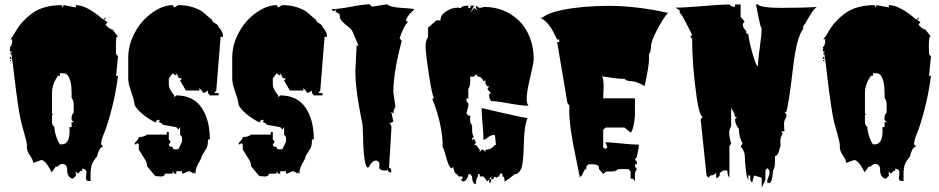

<svg xmlns="http://www.w3.org/2000/svg" viewBox="-20 -762 4350 889"><path d="M219.2 35.6Q190.9 -21 170.9 -21Q169.9 -21 133.8 -7.8Q132.8 -22.5 118.4 -42.7Q104 -63 104 -83H105Q105 -100.6 95.2 -133.8Q85.4 -167 78.6 -193.8Q71.8 -220.7 63.2 -278.3Q54.7 -335.9 46.6 -405.5Q38.6 -475.1 32.7 -512.7L29.3 -510.7L25.9 -511.7L35.6 -523.4H25.9V-535.6H27.3L25.9 -546.9L30.3 -545.9Q36.6 -559.6 36.6 -572.3L35.6 -580.1H26.4Q33.2 -582.5 49.8 -611.8Q66.4 -641.1 85 -661.4Q103.5 -681.6 126.5 -698.7Q179.7 -738.3 266.6 -738.3V-727.5L275.9 -738.3L331.1 -727.5V-738.3Q381.3 -738.3 458 -671.4L467.8 -682.1L468.8 -673.3L460 -671.4L478 -659.2L468.8 -648.9Q471.7 -642.6 481.9 -634.3Q492.2 -626 498.5 -626H500.5L526.4 -591.8H519.5Q516.6 -579.1 516.6 -551.3Q516.6 -523.4 517.6 -511.7L526.4 -501L517.6 -411.1H526.4Q510.7 -285.2 468.8 -162.1Q466.8 -156.7 460.4 -141.6Q448.2 -111.8 448.2 -93.8L458 -83Q447.3 -83 439.5 -67.6Q431.6 -52.2 429.2 -37.6Q410.6 -16.1 405 1Q399.4 18.1 399.4 44.4V75.7H389.6Q377.9 75.7 377.9 62.5L380.4 37.1Q380.4 21 360.8 18.6V29.3L354.5 28.3L340.8 42L331.1 32.2V53.2L317.4 65.4Q302.7 62.5 296.6 51Q290.5 39.6 291 27.8Q292.5 -2.9 266.6 -2.9Q260.3 -2.9 252.7 3.9Q245.1 10.7 243.4 10.7Q241.7 10.7 239.7 7.8ZM266.6 -93.8Q302.2 -93.8 302.2 -157.2Q302.2 -168 301.3 -173.3H311.5V-196.3H321.3L311.5 -207V-219.2Q311.5 -230 321.3 -240.7V-275.4Q321.3 -297.9 311.5 -308.6V-333.5Q311.5 -389.6 293.5 -413.1Q285.6 -422.9 274.9 -422.9H257.8V-411.1H248.5Q220.7 -372.1 220.7 -331.5V-240.7Q220.7 -234.4 226.6 -229.5H220.7V-196.3Q220.7 -183.6 231.9 -173.3Q231.9 -156.2 240 -131.3Q248 -106.4 257.8 -93.8ZM35.6 -489.7H25.9V-501ZM35.6 -479H25.9L27.3 -484.4Z M840.8 -342.8 814 -388.2 822.8 -398.9Q809.1 -398.9 808.1 -401.4Q806.2 -407.7 798.8 -411.1H806.2L796.4 -422.4V-411.1L779.3 -422.4L761.7 -398.9V-376Q761.7 -363.8 764.2 -357.7Q766.6 -351.6 767.6 -348.6Q768.6 -345.7 772 -340.8Q775.4 -335.9 776.4 -334Q780.8 -326.7 787.1 -320.3V-311.5L796.4 -320.3Q873.5 -320.3 912.6 -264.4Q951.7 -208.5 951.7 -116.2H942.9Q942.9 -89.4 937.7 -79.1Q932.6 -68.8 925 -57.4Q917.5 -45.9 913.1 -37.6Q913.1 -29.3 906.2 -18.6Q884.8 14.6 884.8 42L875.5 35.6V42Q873.5 40 866.2 35.4Q858.9 30.8 855.2 30.8Q851.6 30.8 840.3 36.4Q829.1 42 822.8 42V30.8H796.4V42H787.1L779.3 30.8V42H743.2Q743.2 55.2 725.1 55.2L699.2 53.2L661.1 7.8Q661.1 -6.8 651.9 -22.7Q642.6 -38.6 632.8 -53.5Q623 -68.4 622.6 -69.3V-93.8L614.3 -100.1L612.3 -93.8H603Q603 -100.6 612.8 -109.9Q622.6 -119.1 622.6 -127.4Q647.5 -127.4 661.1 -138.7H752.4V-150.9H761.7V-116.2L770.5 -106L761.7 -93.8Q761.7 -82 775.9 -82H779.3Q779.3 -70.3 790 -70.3L806.2 -71.3L822.8 -106V-127.4L814 -138.7V-173.3L806.2 -162.1L796.4 -173.3L734.9 -184.1Q728 -193.8 717.8 -194.8V-207H708.5L699.2 -194.8Q627 -233.9 603 -275.4Q603 -293 588.4 -334Q573.7 -375 573.7 -398.9V-497.1Q573.7 -542 592.8 -586.9Q611.8 -631.8 641.4 -664.6Q670.9 -697.3 707.8 -717.8Q744.6 -738.3 779.3 -738.3L787.1 -727.5Q803.2 -738.3 806.2 -738.3Q844.2 -738.3 875.2 -727.8Q906.2 -717.3 921.1 -704.8Q936 -692.4 947.3 -681.9Q958.5 -671.4 961.9 -671.4Q961.9 -661.1 976.8 -653.6Q991.7 -646 991.7 -636.7Q998.5 -632.3 1005.4 -618.9Q1012.2 -605.5 1012.2 -600.3Q1012.2 -595.2 1011.7 -591.3H1001.5L981.4 -342.8L972.2 -331.5H991.7V-320.3H951.7L942.9 -331.5V-342.8Q934.1 -335 922.4 -331.5L903.3 -354.5V-342.8Z M1322.3 -342.8 1295.4 -388.2 1304.2 -398.9Q1290.5 -398.9 1289.6 -401.4Q1287.6 -407.7 1280.3 -411.1H1287.6L1277.8 -422.4V-411.1L1260.7 -422.4L1243.2 -398.9V-376Q1243.2 -363.8 1245.6 -357.7Q1248 -351.6 1249 -348.6Q1250 -345.7 1253.4 -340.8Q1256.8 -335.9 1257.8 -334Q1262.2 -326.7 1268.6 -320.3V-311.5L1277.8 -320.3Q1355 -320.3 1394 -264.4Q1433.1 -208.5 1433.1 -116.2H1424.3Q1424.3 -89.4 1419.2 -79.1Q1414.1 -68.8 1406.5 -57.4Q1398.9 -45.9 1394.5 -37.6Q1394.5 -29.3 1387.7 -18.6Q1366.2 14.6 1366.2 42L1356.9 35.6V42Q1355 40 1347.7 35.4Q1340.3 30.8 1336.7 30.8Q1333 30.8 1321.8 36.4Q1310.5 42 1304.2 42V30.8H1277.8V42H1268.6L1260.7 30.8V42H1224.6Q1224.6 55.2 1206.5 55.2L1180.7 53.2L1142.6 7.8Q1142.6 -6.8 1133.3 -22.7Q1124 -38.6 1114.3 -53.5Q1104.5 -68.4 1104 -69.3V-93.8L1095.7 -100.1L1093.8 -93.8H1084.5Q1084.5 -100.6 1094.2 -109.9Q1104 -119.1 1104 -127.4Q1128.9 -127.4 1142.6 -138.7H1233.9V-150.9H1243.2V-116.2L1252 -106L1243.2 -93.8Q1243.2 -82 1257.3 -82H1260.7Q1260.7 -70.3 1271.5 -70.3L1287.6 -71.3L1304.2 -106V-127.4L1295.4 -138.7V-173.3L1287.6 -162.1L1277.8 -173.3L1216.3 -184.1Q1209.5 -193.8 1199.2 -194.8V-207H1189.9L1180.7 -194.8Q1108.4 -233.9 1084.5 -275.4Q1084.5 -293 1069.8 -334Q1055.2 -375 1055.2 -398.9V-497.1Q1055.2 -542 1074.2 -586.9Q1093.3 -631.8 1122.8 -664.6Q1152.3 -697.3 1189.2 -717.8Q1226.1 -738.3 1260.7 -738.3L1268.6 -727.5Q1284.7 -738.3 1287.6 -738.3Q1325.7 -738.3 1356.7 -727.8Q1387.7 -717.3 1402.6 -704.8Q1417.5 -692.4 1428.7 -681.9Q1439.9 -671.4 1443.4 -671.4Q1443.4 -661.1 1458.3 -653.6Q1473.1 -646 1473.1 -636.7Q1480 -632.3 1486.8 -618.9Q1493.7 -605.5 1493.7 -600.3Q1493.7 -595.2 1493.2 -591.3H1482.9L1462.9 -342.8L1453.6 -331.5H1473.1V-320.3H1433.1L1424.3 -331.5V-342.8Q1415.5 -335 1403.8 -331.5L1384.8 -354.5V-342.8Z M1792.5 -170.4 1781.2 14.6Q1791.5 14.6 1791.5 32.2V37.6Q1775.4 34.2 1772 20V26.9L1759.8 27.3Q1751 28.3 1743.2 23.9Q1735.4 19.5 1735.4 13.4Q1735.4 7.3 1736.3 3.9H1737.3Q1737.3 -18.6 1719.7 -18.6Q1708 -18.6 1697.3 -3.2Q1686.5 12.2 1684.6 14.6Q1664.1 13.7 1661.1 -126Q1659.7 -180.2 1658.2 -187.3Q1656.7 -194.3 1653.1 -213.1Q1649.4 -231.9 1648.2 -238.3Q1647 -244.6 1643.8 -262Q1640.6 -279.3 1639.6 -287.1L1635.7 -310.5Q1633.3 -326.2 1632.3 -335.7Q1631.3 -345.2 1629.6 -359.6Q1627.9 -374 1627 -385.3Q1625.5 -411.6 1625.5 -435.5L1631.3 -550.8H1640.1L1611.3 -617.7Q1607.4 -627 1592 -638.4Q1576.7 -649.9 1564.5 -662.8Q1552.2 -675.8 1552.7 -692.4V-696.3L1532.7 -709L1538.6 -719.7L1523.9 -709L1514.6 -719.7Q1546.9 -719.7 1606.2 -731Q1665.5 -742.2 1692.4 -742.2L1701.7 -731L1772 -742.2Q1785.2 -729 1838.1 -725.6Q1891.1 -722.2 1899.4 -719.7Q1898.9 -719.2 1895.3 -715.8Q1891.6 -712.4 1890.4 -710.9Q1889.2 -709.5 1885.5 -706.1Q1881.8 -702.6 1879.9 -700.4Q1877.9 -698.2 1874.8 -694.6Q1871.6 -690.9 1869.9 -688.2Q1868.2 -685.5 1866 -682.1Q1863.8 -678.7 1862.3 -675.8Q1859.9 -669.4 1859.9 -663.1H1869.6Q1847.7 -637.7 1830.1 -584.5L1840.3 -573.2Q1801.3 -428.2 1801.3 -334.5L1811 -267.6Q1803.2 -257.3 1801.3 -235.8L1791.5 -245.6L1801.3 -199.2L1781.2 -189Q1792.5 -189 1792.5 -170.4Z M2218.8 -385.3Q2210.4 -407.2 2192.9 -407.2L2183.6 -418.9L2175.3 -407.2H2157.2V-386.2Q2157.2 -362.8 2148.4 -350.1V-306.2H2139.6V-293.9L2148.4 -283.2V-269Q2148.4 -267.1 2139.6 -237.8L2148.4 -226.6H2157.2L2156.7 -205.6Q2156.7 -192.4 2166 -181.2V-161.1Q2166 -137.7 2175.3 -124.5H2166V-113.8L2175.3 -119.6L2183.6 -102.1L2175.3 -91.3H2183.6L2201.2 -68.8V-57.6L2210 -68.8H2218.8L2227.5 -57.6V-68.8Q2255.4 -68.8 2271.5 -91.3H2276.4L2271.5 -136.7H2263.2Q2254.4 -136.7 2239.7 -126.2Q2225.1 -115.7 2218.8 -113.8Q2218.8 -138.7 2214.4 -188Q2210 -237.3 2210 -261.7Q2212.4 -260.7 2314 -237.8Q2415.5 -214.8 2422.9 -214.8Q2407.2 -183.1 2405.3 -93.8Q2403.8 -3.4 2392.6 20.5Q2381.3 44.4 2363.3 44.4Q2332.5 70.3 2315.9 78.6V71.8Q2315.9 55.2 2306.6 55.2V44.4L2298.3 39.6L2289.1 55.2L2278.3 61L2271.5 55.2L2263.2 67.4H2254.4V55.2L2245.1 67.4H2254.4V78.6L2245.1 85.9V67.4L2236.3 78.6L2218.8 55.2H2201.2V44.4H2192.9V55.2Q2183.6 67.4 2183.6 90.3Q2166 89.4 2166 55.2L2157.2 44.4H2148.4Q2147.5 58.1 2140.1 68.4Q2132.8 78.6 2121.6 78.6L2113.3 67.4H2121.6V55.2H2104.5L2095.7 44.4Q2084 44.4 2078.1 10.7L2071.3 17.1Q2058.1 17.1 2041.5 -48.8Q2035.2 -73.7 2029.8 -80.1Q2029.8 -184.1 1981 -306.2H1990.2Q1981.4 -315.9 1966.1 -415.3Q1950.7 -514.6 1950.7 -545.9Q1950.7 -577.1 1961.9 -589.4V-633.8L2000.5 -667.5H2019.5Q2019.5 -692.9 2046.1 -709.7Q2072.8 -726.6 2099.1 -726.6Q2105.5 -726.6 2113.3 -724.6Q2122.1 -735.8 2144.5 -735.8H2148.4V-724.6H2157.2Q2157.2 -736.3 2165.5 -736.3L2175.3 -735.8L2157.2 -702.1L2175.3 -724.6L2192.9 -713.9L2183.6 -724.6V-735.8L2201.2 -724.6Q2219.7 -730 2221.2 -730Q2315.4 -730 2382.3 -667Q2414.1 -636.7 2432.6 -590.1Q2451.2 -543.5 2451.2 -487.3Q2451.2 -473.1 2434.8 -403.8Q2418.5 -334.5 2418.5 -307.6Q2418.5 -280.8 2427.2 -272.5Q2394.5 -272.5 2337.4 -283.2Q2280.3 -293.9 2254.4 -293.9Q2245.1 -305.7 2245.1 -316.9V-328.6H2254.4L2236.3 -350.1L2245.1 -362.3H2236.3L2227.5 -374V-391.1Z M2809.1 32.2 2787.6 31.7 2772.9 43.5 2753.4 21V8.8Q2743.7 -1.5 2724.6 -1.5H2705.1L2694.8 8.8V21Q2686 21 2680.2 38.1Q2674.3 55.2 2666 55.2V65.4Q2661.1 39.1 2646.5 -31.2Q2615.7 -174.8 2615.7 -250.5Q2615.7 -265.6 2616.7 -272.9L2607.4 -284.2L2559.6 -567.4H2569.3V-579.1H2559.6Q2558.1 -581.5 2553.5 -591.1Q2548.8 -600.6 2547.4 -603.5Q2545.9 -606.4 2541.5 -615Q2537.1 -623.5 2534.9 -627Q2532.7 -630.4 2528.1 -637.5Q2523.4 -644.5 2520.3 -647.9Q2517.1 -651.4 2512.2 -657Q2507.3 -662.6 2502.9 -666Q2488.3 -676.3 2480.5 -680.2H2491.2Q2517.6 -702.6 2583 -715.8Q2677.7 -734.9 2801 -734.9Q2924.3 -734.9 3072.8 -702.6Q3053.2 -681.2 3023.7 -626.2Q2994.1 -571.3 2994.1 -546.4Q2994.1 -521.5 2984.4 -510.7L2985.4 -494.6Q2985.4 -455.6 2964.8 -363.8Q2924.3 -386.2 2902.8 -386.2Q2881.3 -386.2 2871.6 -397Q2845.7 -397 2827.4 -399.7Q2809.1 -402.3 2792.2 -404.8Q2775.4 -407.2 2766.1 -408.7Q2774.9 -403.8 2774.9 -359.4L2772.9 -306.6H2919.9V-227.5Q2919.9 -212.9 2913.6 -181.9Q2907.2 -150.9 2899.9 -148.4L2871.6 -171.4H2783.2L2772.9 -160.6V-80.1L2783.2 -72.3L2792 -80.1L2783.2 -103.5Q2806.2 -103 2857.7 -97.7Q2909.2 -92.3 2937.5 -92.3V-80.1L2928.7 -35.6L2919.9 -23.4L2928.7 -12.7V-1.5H2919.9V8.8L2928.7 21Q2919.9 33.2 2919.9 46.9V77.1L2911.1 65.4H2899.9V32.2L2890.1 21H2841.8Q2832 32.2 2809.1 32.2Z M3401.4 -164.6Q3383.3 -188 3383.3 -209.5L3392.1 -220.7H3383.3Q3383.3 -231.4 3375 -245.4Q3366.7 -259.3 3365.2 -262.7V-176.3Q3356.4 -163.6 3356.4 -146.2Q3356.4 -128.9 3365.2 -97.2L3357.4 -85V61Q3347.7 49.8 3347.7 27.3H3330.6Q3329.1 27.3 3321 32.7Q3313 38.1 3312.5 38.6V50.3L3304.2 61H3295.9V38.6Q3285.6 50.3 3269 50.3L3260.3 61L3251.5 50.3L3224.1 -209.5L3233.4 -220.7Q3217.8 -228.5 3205.6 -312Q3184.6 -460.4 3184.6 -584.5L3175.8 -590.3L3184.6 -601.1Q3181.6 -606 3168.9 -631.8Q3137.2 -696.3 3127 -703.6V-714.8L3106.9 -726.6Q3150.4 -726.6 3234.4 -733.9Q3318.4 -741.2 3357.4 -741.2Q3365.7 -730 3383.3 -730V-741.2H3409.2V-684.6L3427.7 -662.1L3418.9 -651.4Q3418.9 -635.3 3429.7 -624.5Q3436 -618.2 3435.3 -616.7Q3434.6 -615.2 3434.6 -612.5Q3434.6 -609.9 3437 -607.2Q3439.5 -604.5 3441.9 -604.5L3444.8 -606Q3444.8 -586.4 3462.4 -521Q3480 -455.6 3489.7 -455.6V-456.1Q3489.7 -486.3 3498 -542.5Q3506.3 -598.6 3506.3 -628.9Q3501 -637.2 3490.7 -688.7Q3480.5 -740.2 3480.5 -741.2H3489.7Q3502.9 -725.6 3600.6 -725.6Q3698.2 -725.6 3764.2 -730Q3751.5 -727.5 3727.8 -686.5Q3704.1 -645.5 3698.7 -639.6V-627.9Q3668.5 -590.3 3651.9 -448.2Q3632.8 -286.1 3621.1 -244.1H3612.3L3621.1 -232.9V-220.7Q3610.4 -206.5 3610.4 -189Q3610.4 -171.4 3612.3 -153.8H3597.7L3604 -142.6Q3593.3 -128.9 3593.3 -109.1Q3593.3 -89.4 3594.2 -85Q3590.8 -80.1 3588.4 -67.9Q3582 -40 3568.4 -40V-16.1Q3568.4 15.6 3559.6 27.3Q3554.7 85.4 3542.5 85.4L3532.7 84.5V71.8Q3532.7 70.3 3537.8 58.6Q3543 46.9 3543 38.1Q3543 29.3 3542.5 27.3L3532.7 16.1L3523.9 27.3V71.8L3506.8 106.9V61L3471.7 50.3L3462.4 84.5L3454.1 71.8V50.3H3444.8V71.8Q3438 62.5 3433.3 23.2Q3428.7 -16.1 3428.7 -38.6Q3428.7 -61 3409.2 -85L3418.9 -97.2Q3401.4 -126 3401.4 -164.6Z M3983.4 35.6Q3955.1 -21 3935.1 -21Q3934.1 -21 3897.9 -7.8Q3897 -22.5 3882.6 -42.7Q3868.2 -63 3868.2 -83H3869.1Q3869.1 -100.6 3859.4 -133.8Q3849.6 -167 3842.8 -193.8Q3835.9 -220.7 3827.4 -278.3Q3818.8 -335.9 3810.8 -405.5Q3802.7 -475.1 3796.9 -512.7L3793.5 -510.7L3790 -511.7L3799.8 -523.4H3790V-535.6H3791.5L3790 -546.9L3794.4 -545.9Q3800.8 -559.6 3800.8 -572.3L3799.8 -580.1H3790.5Q3797.4 -582.5 3814 -611.8Q3830.6 -641.1 3849.1 -661.4Q3867.7 -681.6 3890.6 -698.7Q3943.8 -738.3 4030.8 -738.3V-727.5L4040 -738.3L4095.2 -727.5V-738.3Q4145.5 -738.3 4222.2 -671.4L4231.9 -682.1L4232.9 -673.3L4224.1 -671.4L4242.2 -659.2L4232.9 -648.9Q4235.8 -642.6 4246.1 -634.3Q4256.3 -626 4262.7 -626H4264.6L4290.5 -591.8H4283.7Q4280.8 -579.1 4280.8 -551.3Q4280.8 -523.4 4281.7 -511.7L4290.5 -501L4281.7 -411.1H4290.5Q4274.9 -285.2 4232.9 -162.1Q4231 -156.7 4224.6 -141.6Q4212.4 -111.8 4212.4 -93.8L4222.2 -83Q4211.4 -83 4203.6 -67.6Q4195.8 -52.2 4193.4 -37.6Q4174.8 -16.1 4169.2 1Q4163.6 18.1 4163.6 44.4V75.7H4153.8Q4142.1 75.7 4142.1 62.5L4144.5 37.1Q4144.5 21 4125 18.6V29.3L4118.7 28.3L4105 42L4095.2 32.2V53.2L4081.5 65.4Q4066.9 62.5 4060.8 51Q4054.7 39.6 4055.2 27.8Q4056.6 -2.9 4030.8 -2.9Q4024.4 -2.9 4016.8 3.9Q4009.3 10.7 4007.6 10.7Q4005.9 10.7 4003.9 7.8ZM4030.8 -93.8Q4066.4 -93.8 4066.4 -157.2Q4066.4 -168 4065.4 -173.3H4075.7V-196.3H4085.4L4075.7 -207V-219.2Q4075.7 -230 4085.4 -240.7V-275.4Q4085.4 -297.9 4075.7 -308.6V-333.5Q4075.7 -389.6 4057.6 -413.1Q4049.8 -422.9 4039.1 -422.9H4022V-411.1H4012.7Q3984.9 -372.1 3984.9 -331.5V-240.7Q3984.9 -234.4 3990.7 -229.5H3984.9V-196.3Q3984.9 -183.6 3996.1 -173.3Q3996.1 -156.2 4004.2 -131.3Q4012.2 -106.4 4022 -93.8ZM3799.8 -489.7H3790V-501ZM3799.8 -479H3790L3791.5 -484.4Z"/></svg>

Font: Butcherman Caps
Style: Regular
Weight: 400
Version: Version 001.003